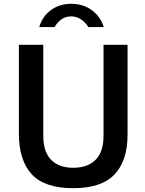

<svg xmlns="http://www.w3.org/2000/svg" viewBox="-20 -977 763 1007"><path d="M580.5 -62C626.2 -110 649 -179.7 649 -271V-742H523V-265C523 -208.3 509 -166.2 481 -138.5C453 -110.8 414 -97 364 -97C314 -97 275.3 -111 248 -139C220.7 -167 207 -209 207 -265V-742H79V-278C79 -183.3 101.5 -111.7 146.5 -63C191.5 -14.3 264 10 364 10C462.7 10 534.8 -14 580.5 -62ZM443 -835H524C513.3 -871 492.8 -900.3 462.5 -923C432.2 -945.7 396 -957 354 -957C312.7 -957 277 -946 247 -924C217 -902 196.7 -872.3 186 -835H266C275.3 -851 287.2 -864.3 301.5 -875C315.8 -885.7 333.3 -891 354 -891C372.7 -891 389.8 -885.7 405.5 -875C421.2 -864.3 433.7 -851 443 -835Z"/></svg>

Font: Morrison SemiBold
Style: Regular
Weight: 600
Designer: Pablo Impallari, Rodrigo Fuenzalida (Modified by Dan O. Williams)
Version: Version 0.030; ttfautohint (v1.8.1)